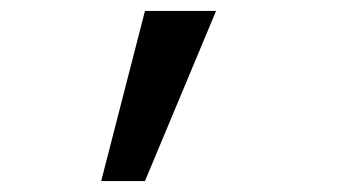

<svg xmlns="http://www.w3.org/2000/svg" viewBox="-20 -741 640 351"><path d="M165 -410 245 -721H375L245 -410Z"/></svg>

Font: JetBrainsMono NF
Style: Regular
Weight: 400
Designer: Philipp Nurullin, Konstantin Bulenkov
Foundry: JetBrains
Version: Version 2.251; ttfautohint (v1.8.3);Nerd Fonts 2.2.2